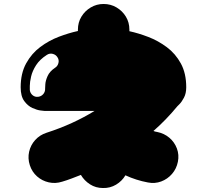

<svg xmlns="http://www.w3.org/2000/svg" viewBox="-20 -737 1040 966"><path d="M203 -179Q203 -179 185 -181Q167 -183 143.5 -193.5Q120 -204 102 -228.5Q84 -253 84 -298Q84 -368 111.5 -418Q139 -468 182.5 -500.5Q226 -533 276 -552Q326 -571 372 -581V-588Q372 -624 389.5 -653Q407 -682 436.5 -699.5Q466 -717 501 -717Q537 -717 566.5 -699.5Q596 -682 613.5 -653Q631 -624 631 -588V-580Q677 -570 726.5 -551Q776 -532 819.5 -499.5Q863 -467 890 -417.5Q917 -368 917 -298Q917 -267 905.5 -245.5Q894 -224 883 -213Q872 -202 872 -202Q844 -168 814 -137Q784 -106 752 -78Q756 -76 761 -75Q766 -74 771 -73Q806 -66 832 -44Q858 -22 870 10Q882 42 875 77Q868 112 845.5 138Q823 164 791 176Q759 188 724 181Q665 170 611 145Q594 174 564 192Q534 210 498 209Q462 209 433 190.5Q404 172 387 143Q364 152 340.5 161Q317 170 293 177Q259 188 225.5 180.5Q192 173 166.5 150.5Q141 128 130 94Q119 60 126.5 26.5Q134 -7 157 -32.5Q180 -58 214 -69Q282 -91 342 -118.5Q402 -146 456 -179Q426 -179 382 -179Q338 -179 291 -179Q244 -179 203 -179ZM216 -461Q180 -438 161.5 -409Q143 -380 136.5 -352Q130 -324 130 -305Q130 -286 130 -284Q132 -268 144 -258Q156 -248 172 -250Q188 -252 198 -264Q208 -276 207 -292Q207 -294 208 -312.5Q209 -331 219.5 -354.5Q230 -378 257 -396Q270 -404 274 -420Q278 -436 269 -449Q261 -462 245.5 -466Q230 -470 216 -461Z"/></svg>

Font: Nikukyu
Style: Regular
Weight: 400
Version: Version 1.00